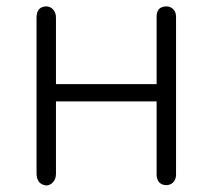

<svg xmlns="http://www.w3.org/2000/svg" viewBox="-20 -559 665 598"><path d="M93.8 -503.9V-18.6Q93.8 -2 102.5 8.8Q111.3 17.6 124 18.6Q135.7 18.6 144.5 8.8Q154.3 -1 154.3 -17.6V-243.2H467.8V-14.6Q467.8 0 476.6 9.8Q485.4 17.6 498 17.6Q509.8 17.6 518.6 9.8Q528.3 0 528.3 -14.6V-506.8Q528.3 -522.5 518.6 -531.2Q509.8 -539.1 498 -539.1Q485.4 -539.1 476.6 -532.2Q467.8 -523.4 467.8 -508.8V-296.9H154.3V-503.9Q154.3 -520.5 144.5 -530.3Q135.7 -539.1 124 -539.1Q111.3 -539.1 102.5 -531.2Q93.8 -521.5 93.8 -503.9Z"/></svg>

Font: Gulim
Style: Regular
Weight: 400
Version: Version 2.21